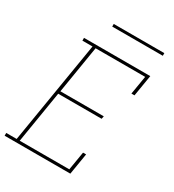

<svg xmlns="http://www.w3.org/2000/svg" viewBox="-220 -1014 1030 1134"><g transform="rotate(30 295.0 -447.0)"><path d="M-10 0V-19H61L176 -716H107V-735H559L535 -590H514L535 -716H197L144 -392H440L436 -373H140L82 -19H420L441 -145H462L438 0ZM563 -876H218V-894H563Z"/></g></svg>

Font: Iosevka HT Thin Extended
Style: Italic
Weight: 100
Width: 7
Italic angle: -9°
Monospace: yes
Designer: Belleve Invis
Foundry: Belleve Invis
Version: Version 32.3.0; ttfautohint (v1.8.4)